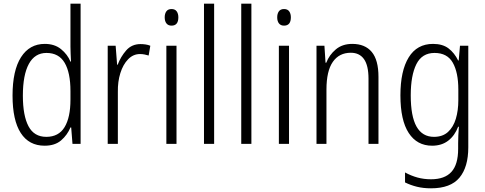

<svg xmlns="http://www.w3.org/2000/svg" viewBox="-20 -780 2632 1041"><path d="M222 10Q137 10 92.5 -59Q48 -128 48 -262Q48 -398 94 -470Q140 -542 223 -542Q276 -542 311 -513.5Q346 -485 362 -446H365Q364 -468 363 -488.5Q362 -509 362 -527V-760H417V0H373L366 -89H362Q345 -48 311.5 -19Q278 10 222 10ZM231 -38Q298 -38 330 -90.5Q362 -143 362 -240V-286Q362 -386 330.5 -439.5Q299 -493 232 -493Q169 -493 136.5 -433.5Q104 -374 104 -261Q104 -153 134.5 -95.5Q165 -38 231 -38Z M742 -541Q755 -541 769 -539Q783 -537 795 -532L786 -479Q776 -482 764 -484.5Q752 -487 739 -487Q702 -487 674.5 -458.5Q647 -430 632.5 -383.5Q618 -337 619 -282V0H564V-532H607L615 -429H618Q634 -472 664 -506.5Q694 -541 742 -541Z M910 -731Q929 -731 938 -718.5Q947 -706 947 -686Q947 -641 910 -641Q892 -641 882.5 -653Q873 -665 873 -686Q873 -706 882 -718.5Q891 -731 910 -731ZM937 -532V0H882V-532Z M1141 0H1086V-760H1141Z M1343 0H1288V-760H1343Z M1520 -731Q1539 -731 1548 -718.5Q1557 -706 1557 -686Q1557 -641 1520 -641Q1502 -641 1492.5 -653Q1483 -665 1483 -686Q1483 -706 1492 -718.5Q1501 -731 1520 -731ZM1547 -532V0H1492V-532Z M1890 -542Q1959 -542 1995.5 -498.5Q2032 -455 2032 -363V0H1978V-353Q1978 -425 1953.5 -459.5Q1929 -494 1882 -494Q1819 -494 1784.5 -444.5Q1750 -395 1750 -294V0H1696V-532H1739L1745 -440H1749Q1765 -482 1800.5 -512Q1836 -542 1890 -542Z M2328 -542Q2380 -542 2412 -517.5Q2444 -493 2464 -452H2467L2474 -532H2519V19Q2519 126 2471 183.5Q2423 241 2317 241Q2275 241 2240.5 232.5Q2206 224 2176 209V155Q2209 173 2243.5 182.5Q2278 192 2317 192Q2391 192 2427.5 152Q2464 112 2464 27V-4Q2464 -24 2465 -46Q2466 -68 2468 -93H2464Q2446 -45 2410.5 -17.5Q2375 10 2323 10Q2241 10 2196 -59Q2151 -128 2151 -263Q2151 -396 2196 -469Q2241 -542 2328 -542ZM2336 -493Q2268 -493 2237.5 -432Q2207 -371 2207 -263Q2207 -149 2238.5 -93.5Q2270 -38 2333 -38Q2380 -38 2409 -64.5Q2438 -91 2451.5 -136Q2465 -181 2465 -237V-294Q2465 -387 2435 -440Q2405 -493 2336 -493Z"/></svg>

Font: Noto Sans Lao Looped Condensed Light
Style: Regular
Weight: 300
Width: 3
Designer: Mark Frömberg, Ben Mitchell
Foundry: The Fontpad Ltd
Version: Version 1.002; ttfautohint (v1.8.4.7-5d5b)